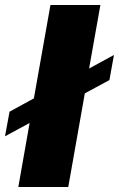

<svg xmlns="http://www.w3.org/2000/svg" viewBox="-60 -745 474 765"><path d="M13 0H212L278 -373L376 -426L394 -526L295 -472L340 -725H141L75 -353L-22 -300L-40 -202L58 -255Z"/></svg>

Font: Archivo Black
Style: Italic
Weight: 900
Italic angle: -10°
Designer: Hector Gatti
Foundry: Omnibus-Type
Version: Version 2.001